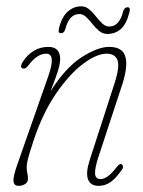

<svg xmlns="http://www.w3.org/2000/svg" viewBox="-20 -581 454 608"><path d="M50 -365Q46 -367.5 47 -373.2Q48 -379 51.5 -384.5Q83 -432.5 133 -432.5Q170.5 -432.5 170.5 -394Q170.5 -381 165 -361.5Q159.5 -342 140 -292Q187.5 -367 238.5 -399.8Q289.5 -432.5 325.5 -432.5Q368.5 -432.5 377.2 -401Q386 -369.5 365.5 -308.5L292 -85Q280 -48.5 281 -31.2Q282 -14 298.5 -14Q308.5 -14 320.5 -22Q332.5 -30 350.5 -53Q360 -65.5 366 -60Q373.5 -54 366 -43.5Q346 -15 329.2 -3.8Q312.5 7.5 292 7.5Q266.5 7.5 258.8 -13Q251 -33.5 264 -74L342 -315Q360 -370 352 -390.5Q344 -411 318 -411Q285.5 -411 242 -378Q198.5 -345 156.5 -283.2Q114.5 -221.5 86 -135Q72 -92.5 68.2 -76.8Q64.5 -61 64.5 -53Q64.5 -41 66.5 -32.8Q68.5 -24.5 68.5 -14.5Q68.5 -4 59.5 1.8Q50.5 7.5 38.5 7.5Q24.5 7.5 22.8 -6.8Q21 -21 35 -60.5L133 -340Q158 -411 126.5 -411Q97.5 -411 70 -374Q59.5 -360 50 -365ZM319.5 -473.5Q305.5 -473.5 294 -483Q282.5 -492.5 272.8 -505Q263 -517.5 253 -527Q243 -536.5 231.5 -536.5Q198.5 -536.5 187 -489Q183.5 -476 173 -476Q163 -476 166.5 -490Q175 -526.5 194 -543.8Q213 -561 237 -561Q251.5 -561 262.8 -551.2Q274 -541.5 283.8 -529Q293.5 -516.5 303.8 -506.8Q314 -497 326 -497Q358 -497 370 -545Q373.5 -558 384 -558Q394 -558 390 -542.5Q380.5 -505 362.8 -489.2Q345 -473.5 319.5 -473.5Z"/></svg>

Font: Fraunces144ptSuperSoftThinItalic
Style: Italic
Weight: 100
Italic angle: -16°
Version: Version 1.000;[0bf87f6ff]